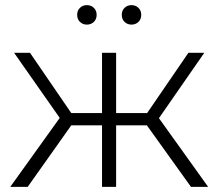

<svg xmlns="http://www.w3.org/2000/svg" viewBox="-20 -729 852 749"><path d="M258 -288H378V-523H433V-288H554L715 -523H777L600 -268L792 0H725L553 -240H433V0H378V-240H258L88 0H20L213 -269L35 -523H97ZM493 -633Q477 -633 466 -643.5Q455 -654 455 -671Q455 -688 466 -698.5Q477 -709 493 -709Q509 -709 520 -698.5Q531 -688 531 -671Q531 -654 520 -643.5Q509 -633 493 -633ZM319 -633Q303 -633 292 -643.5Q281 -654 281 -671Q281 -688 292 -698.5Q303 -709 319 -709Q335 -709 346 -698.5Q357 -688 357 -671Q357 -654 346 -643.5Q335 -633 319 -633Z"/></svg>

Font: Montserrat-Alt1 Light
Style: Regular
Weight: 300
Designer: Differentunic
Foundry: Differentunic
Version: Version 7.222